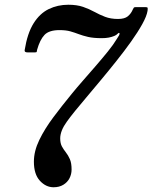

<svg xmlns="http://www.w3.org/2000/svg" viewBox="-20 -780 643 810"><path d="M84 -568.5Q82.5 -559 96 -559H128Q134.5 -559 135 -561.8Q135.5 -564.5 136.5 -570Q148.5 -612.5 167.8 -632.8Q187 -653 231 -653Q258 -653 276.5 -647.8Q295 -642.5 312 -636Q329 -629.5 351.8 -624.2Q374.5 -619 409.5 -619Q426 -619 439 -621.5Q452 -624 462.5 -628.5Q471 -632 476 -637.5Q481 -643 483.5 -640.5Q486 -638 482.5 -631.2Q479 -624.5 473 -616Q459 -592.5 434.8 -562.5Q410.5 -532.5 383 -500.8Q355.5 -469 329 -438.8Q302.5 -408.5 283 -384.5Q241.5 -334 205 -285.2Q168.5 -236.5 145.8 -189.5Q123 -142.5 123 -98Q123 -45 148.2 -17.5Q173.5 10 206 10Q230 10 247.2 -0.5Q264.5 -11 273.2 -28Q282 -45 282 -65Q282 -92 274.8 -108.5Q267.5 -125 258 -137Q248.5 -149 241.2 -162.2Q234 -175.5 234 -196Q234 -228 261.8 -266.5Q289.5 -305 345.5 -370.5Q372.5 -402.5 405.2 -441.8Q438 -481 471.2 -522.8Q504.5 -564.5 533 -604.5Q561.5 -644.5 580.2 -678.2Q599 -712 602.5 -734.5Q603.5 -743.5 602.8 -746.8Q602 -750 593 -750H554Q546.5 -750 544.8 -748Q543 -746 540.5 -740.5Q533 -722.5 519.2 -711.2Q505.5 -700 478 -700Q447 -700 423.5 -709Q400 -718 378.2 -730Q356.5 -742 330.5 -751Q304.5 -760 268 -760Q223.5 -760 185.8 -741.8Q148 -723.5 121.8 -681.8Q95.5 -640 84 -568.5Z"/></svg>

Font: Besley Medium
Style: Italic
Weight: 500
Italic angle: -13°
Designer: Owen Earl
Foundry: indestructible type*
Version: Version 2.001